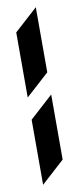

<svg xmlns="http://www.w3.org/2000/svg" viewBox="-80 -690 297 724"><g transform="rotate(-10 68.5 -328.0)"><path d="M24.2 -330 113.3 -410.8V-660L24.2 -579.2ZM24.2 4.2 113.3 -76.7V-325.8L24.2 -245Z"/></g></svg>

Font: Chomsky
Style: Regular
Weight: 400
Version: Version 2.3